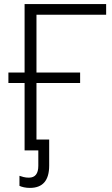

<svg xmlns="http://www.w3.org/2000/svg" viewBox="-20 -734 548 937"><path d="M126 183Q110 183 96.5 180Q83 177 75 173V124Q83 127 95 130Q107 133 121 133Q167 133 167 75V0H100V-329H21V-380H100V-714H498V-662H158V-380H371V-329H158V-53H220V74Q220 183 126 183Z"/></svg>

Font: Noto Sans Light
Style: Regular
Weight: 300
Designer: Monotype Design Team
Foundry: Monotype Imaging Inc.
Version: Version 2.007